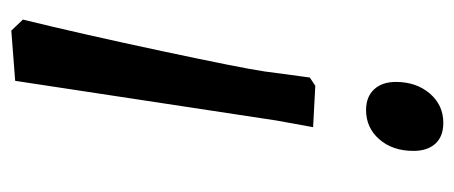

<svg xmlns="http://www.w3.org/2000/svg" viewBox="-258 -554 823 348"><g transform="rotate(-90 154.0 -379.5)"><path d="M98 -224 110 -290 182 -764 273 -771 293 -750Q267 -644 236 -498.5Q205 -353 199 -312L188 -230L173 -220ZM55 -42Q55 -80 76 -104Q97 -128 129 -128Q153 -128 166.5 -113.5Q180 -99 180 -74Q180 -37 159 -12.5Q138 12 106 12Q81 12 68 -2.5Q55 -17 55 -42Z"/></g></svg>

Font: Andada Pro SemiBold
Style: Italic
Weight: 600
Italic angle: -6.99998°
Designer: Carolina Giovagnoli
Foundry: Huerta Tipografica
Version: Version 3.005